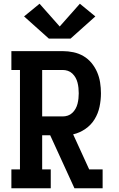

<svg xmlns="http://www.w3.org/2000/svg" viewBox="-20 -1009 640 1029"><path d="M41 0V-101H87V-634H41V-735H316Q345 -735 373.5 -729Q402 -723 427 -708.5Q452 -694 470.5 -671.5Q489 -649 500.5 -622.5Q512 -596 516.5 -567Q521 -538 521 -509Q521 -473 513.5 -437Q506 -401 487 -370Q468 -339 437.5 -318Q407 -297 372 -289L458 -101H530V0H379L249 -284H206V-101H252V0ZM206 -385H316Q330 -385 343.5 -389.5Q357 -394 367.5 -404Q378 -414 385 -426.5Q392 -439 395.5 -453Q399 -467 400.5 -481Q402 -495 402 -509Q402 -524 400.5 -538Q399 -552 395.5 -566Q392 -580 385 -592.5Q378 -605 367.5 -615Q357 -625 343.5 -629.5Q330 -634 316 -634H206ZM242 -802 109 -921 192 -989 300 -867 408 -989 491 -921 358 -802Z"/></svg>

Font: Iosevka Slab Extended
Style: Bold
Weight: 700
Width: 7
Monospace: yes
Designer: Belleve Invis
Foundry: Belleve Invis
Version: Version 11.1.0; ttfautohint (v1.8.3)